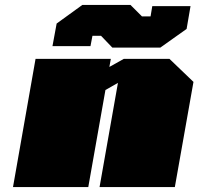

<svg xmlns="http://www.w3.org/2000/svg" viewBox="-20 -763 809 783"><path d="M438 -569 392 -617H357L349 -575H194L211 -667L316 -743H512L559 -696H594L601 -738H757L741 -645L634 -569ZM33 0 125 -523H432L426 -490L485 -523H671L769 -429L693 0H386L461 -425L410 -396L340 0Z"/></svg>

Font: Tomorrow Black
Style: Italic
Weight: 900
Italic angle: -10°
Designer: Tony de Marco, Monica Rizzolli
Foundry: Just in Type
Version: Version 2.002